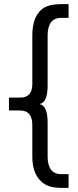

<svg xmlns="http://www.w3.org/2000/svg" viewBox="-20 -778 380 931"><path d="M273.4 132.8Q210.9 132.8 179.7 101.6Q136.7 62.5 136.7 -19.5V-171.9Q136.7 -242.2 78.1 -242.2H23.4V-304.7H78.1Q136.7 -304.7 136.7 -371.1V-605.5Q136.7 -691.4 179.7 -730.5Q210.9 -757.8 273.4 -757.8H312.5V-691.4H277.3Q210.9 -691.4 210.9 -605.5V-363.3Q210.9 -281.2 171.9 -273.4Q210.9 -265.6 210.9 -183.6V-19.5Q210.9 66.4 277.3 66.4H312.5V132.8Z"/></svg>

Font: 和音 by 宁静之雨，公众号njzyshare
Style: Regular
Weight: 400
Designer: Steve Matteson
Foundry: Ascender Corporation
Version: Version 6.00;June 8, 2018;FontCreator 11.0.0.2388 32-bit